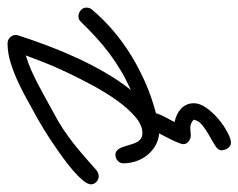

<svg xmlns="http://www.w3.org/2000/svg" viewBox="-128 -348 626 504"><g transform="rotate(-90 185.0 -96.0)"><path d="M-25.9 -149.9Q-34.2 -149.9 -40.5 -156Q-46.9 -162.1 -46.9 -170.4Q-46.9 -178.7 -36.6 -191.2Q-26.4 -203.6 -10.3 -217.5Q5.9 -231.4 25.6 -245.6Q45.4 -259.8 64 -272.2Q82.5 -284.7 98.1 -294.2Q113.8 -303.7 121.6 -308.1Q142.6 -319.3 167.5 -333.5Q192.4 -347.7 218.8 -360.1Q245.1 -372.6 271.7 -380.9Q298.3 -389.2 323.2 -389.2Q332 -389.2 338.6 -382.8Q345.2 -376.5 345.2 -367.7Q345.2 -363.8 343.8 -360.4Q331.5 -322.3 316.9 -283.4Q302.2 -244.6 284.7 -206.5Q267.1 -168.5 246.3 -132.6Q225.6 -96.7 200.7 -65.4Q228.5 -78.1 252 -92Q275.4 -106 296.6 -121.8Q317.9 -137.7 337.9 -156Q357.9 -174.3 379.4 -196.3Q382.8 -199.7 385.7 -201.4Q388.7 -203.1 394 -203.1Q402.3 -203.1 409.7 -197.3Q417 -191.4 417 -182.1Q417 -172.9 411.1 -166.5Q358.4 -105 287.8 -62.5Q217.3 -20 139.6 0.5Q138.2 5.9 135.3 12.7Q132.3 19.5 128.7 26.4Q125 33.2 121.6 39.3Q118.2 45.4 116.7 49.3Q126.5 51.3 135.5 55.4Q144.5 59.6 151.4 65.9Q158.2 72.3 162.1 80.8Q166 89.4 166 100.1Q166 115.7 153.6 133.1Q141.1 150.4 124.3 164.6Q107.4 178.7 89.8 188Q72.3 197.3 62.5 197.3Q53.7 197.3 48.1 189Q42.5 180.7 42.5 172.4Q42.5 163.6 53.7 156.5Q64.9 149.4 79.3 141.4Q93.8 133.3 106.7 123.5Q119.6 113.8 123 99.6Q117.7 94.7 113 92.8Q108.4 90.8 103.3 90.6Q98.1 90.3 92.8 91.1Q87.4 91.8 81.5 91.8Q73.2 91.8 65.9 86.2Q58.6 80.6 58.6 72.3Q58.6 68.8 61.3 61.5Q64 54.2 68.1 45.4Q72.3 36.6 77.4 26.9Q82.5 17.1 86.9 8.8Q69.3 7.3 54.9 -1Q40.5 -9.3 30 -22.2Q19.5 -35.2 13.9 -51.5Q8.3 -67.9 8.3 -85.4Q8.3 -94.2 15.1 -100.1Q22 -106 30.3 -106Q38.6 -106 43.2 -100.8Q47.9 -95.7 50.8 -87.6Q53.7 -79.6 56.2 -70.6Q58.6 -61.5 62 -53.5Q65.4 -45.4 71.5 -40.3Q77.6 -35.2 87.9 -35.2Q108.4 -35.2 130.1 -53.7Q151.9 -72.3 172.6 -101.1Q193.4 -129.9 212.6 -165.5Q231.9 -201.2 247.8 -235.1Q263.7 -269 274.9 -297.6Q286.1 -326.2 291.5 -341.3Q271.5 -335.4 252 -326.7Q232.4 -317.9 213.4 -307.9Q194.3 -297.9 175.5 -287.4Q156.7 -276.9 138.7 -267.1Q117.2 -255.9 98.1 -243.2Q79.1 -230.5 61.3 -216.6Q43.5 -202.6 26.4 -187.7Q9.3 -172.9 -8.8 -156.7Q-16.6 -149.9 -25.9 -149.9Z"/></g></svg>

Font: Helvetia Verbundene
Style: Regular
Weight: 400
Designer: Peter Wiegel, original typeface by Carl Albert Fahrenwaldt 1901
Foundry: Peter Wiegel
Version: Version 2.000